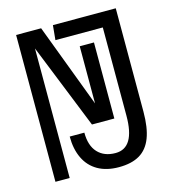

<svg xmlns="http://www.w3.org/2000/svg" viewBox="-109 -815 818 912"><g transform="rotate(-15 300.0 -358.5)"><path d="M175 -193H247Q247 -129 278.5 -95Q310 -61 366 -61Q461 -61 461 -219V-653H228L235 -725H544V-217Q544 -138 525 -88.5Q506 -39 466.5 -15.5Q427 8 364 8Q303.5 8 261 -16.2Q218.5 -40.5 196.8 -85.8Q175 -131 175 -193ZM54 -725H177L332 -314V-595H402V-221H292L124 -640V-3H54Z"/></g></svg>

Font: JuliaMono Light
Style: Regular
Weight: 300
Monospace: yes
Designer: cormullion
Foundry: corm
Version: Version 0.054; ttfautohint (v1.8.4)